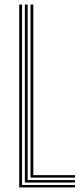

<svg xmlns="http://www.w3.org/2000/svg" viewBox="-20 -820 354 840"><path d="M64 0V-800H76.5V-10.8H308.2V0ZM88.8 -21.5V-800H101V-32.2H308.2V-21.5ZM113.5 -43V-800H125.8V-53.8H308.2V-43Z"/></svg>

Font: Big Shoulders Inline Text Light
Style: Regular
Weight: 300
Designer: Patric King
Foundry: XO Type Co
Version: Version 1.000